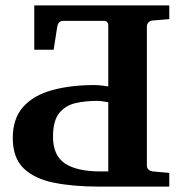

<svg xmlns="http://www.w3.org/2000/svg" viewBox="-20 -691 668 711"><path d="M345.7 0Q251.5 0 179.7 -14.4Q107.9 -28.8 67.6 -67.6Q27.3 -106.4 27.3 -179.7Q27.3 -252.9 66.4 -295.9Q105.5 -338.9 173.8 -357.4Q242.2 -376 329.1 -376Q344.7 -376 362.8 -373.5Q380.9 -371.1 380.9 -371.1V-599.1Q380.9 -603.5 377.2 -608.6Q373.5 -613.8 365.7 -613.8H213.9Q195.8 -613.8 191.9 -591.8L178.7 -506.8H106.9V-670.9H606.9V-620.1L545.9 -615.2Q536.6 -614.3 530.3 -608.4Q523.9 -602.5 523.9 -592.8V-78.1Q523.9 -68.4 530.3 -62.7Q536.6 -57.1 545.9 -56.2L606.9 -50.8V0ZM351.1 -56.2Q358.4 -56.2 366 -56.2Q373.5 -56.2 380.9 -56.2V-312.5Q371.6 -314 360.8 -315.7Q350.1 -317.4 337.9 -317.4Q296.4 -317.4 259.5 -309.1Q222.7 -300.8 199.5 -272.5Q176.3 -244.1 176.3 -184.6Q176.3 -114.7 220.9 -85.4Q265.6 -56.2 351.1 -56.2Z"/></svg>

Font: Charis
Style: Bold
Weight: 700
Designer: Walt Agee, Miriam Martin, Annie Olsen, Victor Gaultney, Lorna Priest, Alan Ward, Bob Hallissy, Martin Hosken, Sharon Cor
Foundry: SIL Global
Version: Version 7.000